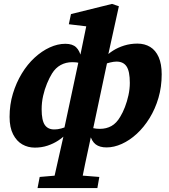

<svg xmlns="http://www.w3.org/2000/svg" viewBox="-20 -739 865 982"><path d="M172 223 183 166 300 156H362L488 166L478 223ZM158 16Q123 16 94 -0.5Q65 -17 47 -52Q29 -87 29 -141Q29 -204 46 -260Q63 -316 91.5 -363Q120 -410 157 -444Q194 -478 234.5 -496.5Q275 -515 314 -515Q351 -515 369.5 -497Q388 -479 395 -446H416L409 -408Q400 -414 385 -417.5Q370 -421 350 -421Q317 -421 290.5 -406.5Q264 -392 246 -363Q233 -342 220.5 -312Q208 -282 200.5 -248.5Q193 -215 193 -180Q193 -123 209.5 -99.5Q226 -76 260 -77Q275 -77 293.5 -82Q312 -87 330.5 -95.5Q349 -104 362 -113V-55H320Q302 -36 277.5 -20Q253 -4 223 6Q193 16 158 16ZM245 223 308 -57 305 -65 386 -444 390 -453 426 -628 474 -598 332 -615 343 -667 553 -719 588 -707 531 -448 532 -438 451 -56 446 -44Q438 -6 430.5 28.5Q423 63 416 96Q409 129 403 160Q397 191 390 223ZM525 15Q490 15 469.5 -0.5Q449 -16 439 -53L425 -61L432 -93Q442 -87 457 -83.5Q472 -80 491 -80Q524 -80 550 -94.5Q576 -109 595 -142Q608 -163 619 -191.5Q630 -220 637 -252Q644 -284 644 -315Q644 -374 627.5 -399Q611 -424 576 -424Q562 -424 543.5 -419.5Q525 -415 506.5 -408Q488 -401 476 -392L475 -446H517Q533 -464 558 -480Q583 -496 615 -506Q647 -516 683 -516Q720 -516 748 -499Q776 -482 791.5 -447Q807 -412 807 -359Q807 -295 790.5 -238.5Q774 -182 745 -135Q716 -88 679.5 -54.5Q643 -21 603 -3Q563 15 525 15Z"/></svg>

Font: Source Serif 4 ExtraBold
Style: Italic
Weight: 800
Italic angle: -12°
Designer: Frank Grießhammer
Foundry: Adobe Systems Incorporated
Version: Version 4.004;hotconv 1.0.116;makeotfexe 2.5.65601